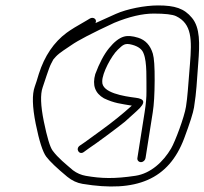

<svg xmlns="http://www.w3.org/2000/svg" viewBox="-20 -674 753 707"><path d="M248.7 -47C263.1 -36.3 278.8 -29.5 296 -26.5C353.4 -16.5 401.5 -15.1 478.6 -26.7C535.6 -35.2 581.6 -79 609.9 -127C625 -152.6 658.8 -243 664.8 -281C667.5 -298.3 669.8 -317.7 671.5 -339L679.5 -438.6C686.7 -528.2 686.9 -586.3 628.4 -614.5C615.2 -620.8 587.8 -624 546 -624C504.3 -624 455.8 -612.7 400.7 -590C320 -552.6 267.1 -525.1 242.2 -507.5C224.4 -495 199.7 -480.5 186.1 -466L176.4 -455C176.3 -454.3 173.6 -449.3 168.5 -440C160 -424.7 143.5 -369.9 137 -352C128.1 -326.9 129.5 -285.1 141.4 -226.7C153.4 -168.2 164.1 -132.5 173.7 -119.5C194.4 -91.5 221.2 -70.8 248.7 -47ZM331.6 -589C353.2 -599 378.2 -610.3 406.7 -622.9C448 -641.2 513.4 -654 561.9 -654C623.6 -654 658.3 -643.2 687.1 -608C716.9 -571.6 715.8 -515 709.9 -440.6C704 -367.2 704.3 -341.1 694.4 -278.2C691.2 -258.3 679.1 -220.4 658.2 -164.5C601.1 -12.6 481.8 35.8 283.8 3C263.7 -0.3 245.1 -9 227.9 -23C189.3 -54.9 163.5 -79.6 150.4 -96.9C137.3 -114.3 124.4 -154.6 111.6 -217.7C98.9 -280.8 97.7 -326.6 108 -355C112.2 -366.3 117.1 -382 123 -402C144.1 -468 178.2 -518.4 225.5 -553.4C240.3 -564.3 264.4 -579.2 298 -598L311.3 -606C323.4 -612.8 338.7 -603.4 331.6 -589ZM485.9 -92 512.6 -261C517.4 -291.1 519.6 -316.6 519.3 -337.6C518.6 -380.3 522.2 -444.6 508.8 -477C503.6 -492.3 489.5 -503 466.6 -509.2C439.9 -516.4 433.5 -509.6 414.1 -491.3C390.6 -469.3 355.8 -404.3 356.5 -374C354.1 -332 436.5 -319.5 480 -314C510.1 -310.2 521.3 -298.6 483.3 -265C468.5 -251.7 454.1 -238.7 440.1 -226C416.8 -206.8 332.5 -144.1 307.6 -128L288.3 -114C271.8 -102 256.3 -126 274.2 -138L293.2 -151C306 -160.3 327.1 -175.7 356.5 -197C395.4 -225.3 431.8 -254.6 465.4 -285C424.8 -292 401 -293.7 362.7 -312C330 -330.8 319.3 -360.5 330.8 -401C346 -441.8 362.9 -473.7 381.6 -496.7C400.3 -519.7 418.3 -533.8 435.7 -539C449.6 -543.1 467.4 -541.8 489 -535C515.6 -526.6 533.6 -507.1 542.8 -476.3C547.5 -460.5 549.8 -427.5 549.5 -377.1C549.2 -326.7 546.9 -288 542.6 -261L515.9 -92C514.6 -83.8 507.4 -77 499 -77C490.7 -77 484.6 -83.8 485.9 -92Z"/></svg>

Font: MewTooHand
Style: ReversedIta
Weight: 400
Designer: Mew Too, Robert Jablonski
Version: Version 0.77